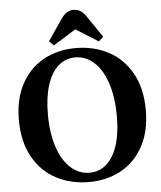

<svg xmlns="http://www.w3.org/2000/svg" viewBox="-63 -1020 910 1084"><g transform="rotate(-5 392.5 -478.0)"><path d="M388 -750Q489 -750 571.5 -707Q654 -664 703 -577.5Q752 -491 752 -367Q752 -249 706.5 -164Q661 -79 580.5 -34.5Q500 10 397 10Q296 10 213.5 -33Q131 -76 82 -162.5Q33 -249 33 -373Q33 -491 78.5 -576Q124 -661 204.5 -705.5Q285 -750 388 -750ZM405 -42Q489 -42 537.5 -122Q586 -202 586 -347Q586 -455 559.5 -534.5Q533 -614 486 -656Q439 -698 380 -698Q325 -698 284 -661.5Q243 -625 221 -556Q199 -487 199 -392Q199 -284 225.5 -205Q252 -126 299 -84Q346 -42 405 -42ZM395 -966Q419 -966 437 -953Q455 -940 475 -908L548 -801L522 -776L396 -855H394L267 -776L241 -801L314 -908Q334 -940 352.5 -953Q371 -966 395 -966Z"/></g></svg>

Font: Minipax
Style: Bold
Weight: 600
Designer: Raphaël Ronot, Igor Stepanchenko (Cyrillic)
Foundry: steppetype
Version: Version 1.002